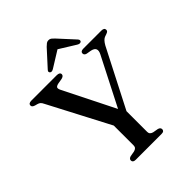

<svg xmlns="http://www.w3.org/2000/svg" viewBox="-242 -1024 1162 1162"><g transform="rotate(-45 339.0 -443.0)"><path d="M394.5 -228 305 -209 85 -629.5Q78 -644.5 71.2 -650.2Q64.5 -656 53.5 -659L37 -663.5Q26 -667 21.8 -671.8Q17.5 -676.5 17.5 -682.5Q17.5 -691 23.8 -695.5Q30 -700 42.5 -700H259.5Q272.5 -700 279.2 -695.5Q286 -691 286 -682.5Q286 -668 263 -663L233 -658Q214 -654 209.8 -646.5Q205.5 -639 212.5 -624L391.5 -266L352.5 -243.5L536 -603Q547 -624.5 541.8 -638.8Q536.5 -653 512 -658.5L480 -664Q472 -666 467.5 -670.8Q463 -675.5 463 -682.5Q463 -691 469 -695.5Q475 -700 487 -700H641.5Q654 -700 660.2 -695.5Q666.5 -691 666.5 -682.5Q666.5 -676 662.8 -671.8Q659 -667.5 647.5 -663.5L640 -661Q629 -658 620.8 -651.8Q612.5 -645.5 604 -633.5Q595.5 -621.5 585 -599.5ZM288.5 -254.5H404.5V-69.5Q404.5 -59 410.8 -52.5Q417 -46 428.5 -43L462.5 -37Q480.5 -32 480.5 -17.5Q480.5 -9.5 475 -4.8Q469.5 0 457 0H235.5Q223.5 0 217.8 -4.8Q212 -9.5 212 -17.5Q212 -32 230 -37L264 -43Q276 -46 282.2 -52.5Q288.5 -59 288.5 -69.5ZM394 -820H354.5L478.5 -743Q495 -733 505 -740.5Q509 -743.5 509.2 -749.5Q509.5 -755.5 503 -762.5L409.5 -864.5Q400.5 -874 393 -879.8Q385.5 -885.5 374.5 -885.5Q363.5 -885.5 355.8 -879.8Q348 -874 338.5 -864.5L245.5 -762.5Q238.5 -755.5 239.2 -749.5Q240 -743.5 244 -740.5Q253.5 -733 270 -743Z"/></g></svg>

Font: Fraunces 20pt
Style: Regular
Weight: 400
Version: Version 1.000;[b76b70a41]